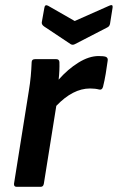

<svg xmlns="http://www.w3.org/2000/svg" viewBox="-20 -720 454 740"><path d="M44 0Q33 0 34 -12L91 -369Q96 -399 98.5 -426Q101 -453 102 -480Q102 -492 115 -492H197Q208 -492 209 -481Q210 -448 206 -413Q241 -453 282 -478.5Q323 -504 360 -504Q380 -504 388 -501Q397 -497 395 -486Q392 -463 387.5 -436Q383 -409 377 -385Q373 -372 362 -375Q347 -379 327 -379Q261 -379 197 -312L149 -12Q147 0 137 0ZM401 -698Q416 -705 414 -691L404 -628Q402 -618 393 -614L269 -550Q260 -545 252 -550L150 -618Q140 -625 141 -634L151 -690Q153 -704 165 -698L268 -639Z"/></svg>

Font: Sofia Sans
Style: Bold Italic
Weight: 700
Italic angle: -9°
Designer: Botio Nikoltchev, Ani Petrova
Foundry: lettersoup
Version: Version 4.101; ttfautohint (v1.8.4.7-5d5b)